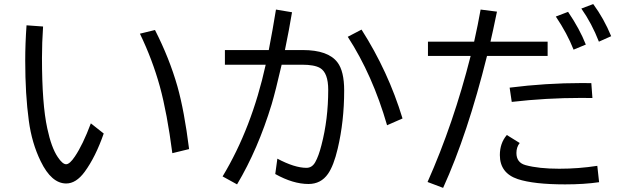

<svg xmlns="http://www.w3.org/2000/svg" viewBox="-20 -871 3040 940"><path d="M487.8 -217.3Q447.8 -102.5 394.5 -29.8Q352.5 27.3 304.2 27.3Q231.9 27.3 179.2 -81.5Q135.7 -170.4 121.1 -279.8Q103.5 -408.2 103.5 -573.7Q103.5 -657.7 109.9 -747.1L190.9 -741.2Q185.5 -661.6 185.5 -587.4Q185.5 -361.3 211.4 -242.7Q231.4 -148.4 262.7 -102.1Q286.1 -66.9 303.7 -66.9Q321.3 -66.9 346.7 -105Q385.7 -162.6 424.8 -267.1ZM823.7 -121.1Q798.3 -316.9 762.7 -447.3Q726.1 -579.6 665 -706.1L738.8 -724.1Q809.1 -586.4 848.6 -448.2Q882.3 -328.6 905.8 -141.1Z M1081.1 -626H1295.9Q1315.4 -726.6 1331.1 -824.2L1409.7 -811Q1395.5 -725.1 1375 -626H1461.9Q1586.9 -626 1632.3 -565.4Q1665 -522.5 1665 -427.7Q1665 -276.9 1633.3 -143.1Q1613.8 -60.1 1585.9 -20Q1551.3 29.8 1490.2 29.8Q1415 29.8 1327.6 -19L1337.9 -94.2Q1422.4 -49.3 1480.5 -49.3Q1507.8 -49.3 1523.4 -77.1Q1540 -106.4 1553.7 -160.2Q1586.9 -286.6 1586.9 -431.2Q1586.9 -514.6 1546.9 -538.1Q1519 -554.2 1459 -554.2H1358.9Q1329.1 -424.8 1310.1 -360.8Q1243.2 -140.6 1140.6 31.7L1069.8 -7.3Q1212.4 -243.7 1280.8 -554.2H1081.1ZM1875 -257.8Q1804.2 -503.4 1682.6 -690.9L1750 -726.1Q1880.9 -521 1950.7 -291Z M2075.2 -667H2301.3Q2320.3 -752 2333 -824.2L2413.1 -814L2411.6 -807.1Q2392.1 -712.4 2381.3 -667H2661.1V-597.2H2364.3Q2269 -213.9 2149.4 48.8L2073.2 20Q2200.2 -265.6 2284.2 -597.2H2075.2ZM2475.1 -441.9Q2651.9 -464.4 2830.1 -464.4Q2841.8 -464.4 2875 -463.9L2880.4 -391.1Q2845.7 -391.6 2825.2 -391.6Q2654.3 -391.6 2485.4 -372.1ZM2913.1 21Q2840.3 31.7 2746.6 31.7Q2593.8 31.7 2515.1 5.9Q2427.2 -23.4 2427.2 -111.8Q2427.2 -170.4 2461.4 -210L2524.4 -170.9Q2508.3 -150.9 2508.3 -122.1Q2508.3 -74.7 2553.2 -62.5Q2617.7 -44.9 2717.8 -44.9Q2813 -44.9 2904.3 -59.1ZM2788.1 -627.9Q2756.8 -707.5 2701.2 -790L2761.2 -813Q2817.9 -729.5 2848.1 -652.8ZM2912.1 -667Q2877.4 -756.3 2826.2 -829.1L2884.3 -851.1Q2936.5 -780.3 2972.2 -693.8Z"/></svg>

Font: BIZ UDGothic
Style: Regular
Weight: 400
Monospace: yes
Designer: TypeBank Co., Ltd.
Foundry: Morisawa Inc.
Version: Version 1.05